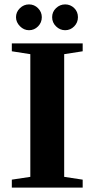

<svg xmlns="http://www.w3.org/2000/svg" viewBox="-20 -852 429 872"><path d="M271.5 -48.8 355.5 -36.1V0H33.7V-36.1L117.7 -48.8V-606L33.7 -619.1V-654.8H355.5V-619.1L271.5 -606ZM275.9 -714.8Q252.4 -714.8 234.6 -732.2Q216.8 -749.5 216.8 -773.9Q216.8 -798.3 234.6 -815.2Q252.4 -832 275.9 -832Q299.8 -832 316.9 -815.4Q334 -798.8 334 -773.9Q334 -749.5 316.9 -732.2Q299.8 -714.8 275.9 -714.8ZM111.8 -714.8Q88.4 -714.8 70.6 -732.9Q52.7 -751 52.7 -773.9Q52.7 -797.4 70.3 -814.7Q87.9 -832 111.8 -832Q135.7 -832 152.8 -814.7Q169.9 -797.4 169.9 -773.9Q169.9 -749.5 152.8 -732.2Q135.7 -714.8 111.8 -714.8Z"/></svg>

Font: Tinos
Style: Bold
Weight: 700
Designer: Steve Matteson
Foundry: Monotype Imaging Inc.
Version: Version 1.23